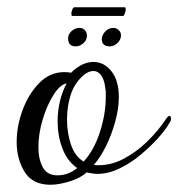

<svg xmlns="http://www.w3.org/2000/svg" viewBox="-20 -497 492 530"><path d="M119 13Q70 13 48 -22.5Q26 -58 26 -105Q26 -149 42.5 -193.5Q59 -238 88.5 -268Q118 -298 158 -298Q160 -298 167 -297.5Q174 -297 176 -296Q206 -326 238 -326Q267 -326 287.5 -300.5Q308 -275 308 -229Q308 -197 298 -161Q288 -125 272.5 -93.5Q257 -62 239 -42Q243 -41 246 -41Q249 -41 253 -41Q288 -41 322 -59Q356 -77 386.5 -106.5Q417 -136 440 -171Q445 -177 447 -177Q452 -177 452 -170Q452 -163 448 -158Q438 -140 417 -116.5Q396 -93 368.5 -70Q341 -47 310 -32Q279 -17 248 -17Q241 -17 233.5 -18.5Q226 -20 219 -21Q203 -6 173 3.5Q143 13 119 13ZM211 -51Q240 -83 256 -133Q272 -183 272 -229Q272 -235 272 -241Q272 -247 271 -252Q268 -278 259 -289.5Q250 -301 238 -301Q220 -301 200.5 -279.5Q181 -258 173 -228Q165 -199 165 -167Q165 -130 176 -97.5Q187 -65 211 -51ZM139 -13Q168 -13 193 -33Q165 -53 152 -88Q139 -123 139 -162Q139 -190 145.5 -217.5Q152 -245 164 -267Q145 -263 127 -234Q109 -205 97.5 -166Q86 -127 86 -91Q86 -58 98 -35.5Q110 -13 139 -13ZM283 -369Q261 -369 261 -389Q261 -400 270.5 -410Q280 -420 293 -420Q301 -420 307.5 -414Q314 -408 314 -400Q314 -387 304 -378Q294 -369 283 -369ZM189 -369Q168 -369 168 -391Q168 -403 178 -411.5Q188 -420 199 -420Q209 -420 214.5 -413.5Q220 -407 220 -399Q220 -386 210 -377.5Q200 -369 189 -369ZM180 -453Q177 -453 177 -459Q177 -464 179.5 -470.5Q182 -477 186 -477H324Q327 -477 327 -471Q327 -466 324.5 -459.5Q322 -453 320 -453Z"/></svg>

Font: Gwendolyn
Style: Bold
Weight: 700
Designer: Robert E. Leuschke
Foundry: Robert E. Leuschke
Version: Version 1.010; ttfautohint (v1.8.3)